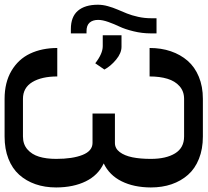

<svg xmlns="http://www.w3.org/2000/svg" viewBox="-105 -769 895 828"><path d="M540.1 -439.3V-562.1Q590.2 -562.1 631.7 -547.9Q673.3 -533.7 704.2 -506.9Q735.1 -480.1 752.5 -438Q769.9 -396 769.9 -342.7V-180.4Q769.9 -126.4 753 -84.2Q736.2 -41.9 705.8 -15.1Q675.4 11.7 634.9 25.6Q594.5 39.4 545.5 39.4Q472.3 39.1 419.4 12.8Q366.5 -13.5 342.3 -64.3Q318.2 -13.1 264.9 13Q211.6 39.1 137.4 39.4Q88.4 39.4 48.1 25.4Q7.8 11.4 -22.2 -15.4Q-52.2 -42.3 -68.7 -84.3Q-85.2 -126.4 -85.2 -180.4V-342.7Q-85.2 -413.4 -55.6 -463.6Q-25.9 -513.8 24.7 -537.8Q75.3 -561.8 142 -562.1V-439.3Q74.9 -439.3 34.4 -415Q-6 -390.6 -6 -342.7V-180.4Q-6 -147 13 -125Q32 -103 63.2 -93.4Q94.5 -83.8 137.4 -83.8Q208.1 -83.8 250.9 -100.9Q293.7 -117.9 294 -152.3V-279.5H390.6V-152.3Q390.6 -128.9 411.2 -113.3Q431.8 -97.7 465.7 -90.7Q499.6 -83.8 545.5 -83.8Q611.2 -83.8 650 -107.6Q688.9 -131.4 688.9 -180.4V-342.7Q688.9 -375 669.4 -397.2Q649.9 -419.4 617 -429.3Q584.2 -439.3 540.1 -439.3ZM547.2 -690.3H570V-625H545.8Q507.5 -625 470.7 -634.1Q433.9 -643.1 410.9 -654.1Q387.8 -665.1 362.4 -674.2Q337 -683.2 318.5 -683.2Q294.7 -683.2 281.2 -671.2Q267.8 -659.1 268.1 -633.5V-625H200.6V-643.8Q200.6 -696.7 231 -722.7Q261.4 -748.6 317.1 -748.6Q338.1 -748.6 359.9 -742.5Q381.7 -736.5 401.5 -728Q421.2 -719.5 442.3 -710.9Q463.4 -702.4 490.8 -696.4Q518.1 -690.3 547.2 -690.3ZM345.2 -469.1 305.8 -496.1Q338.1 -537.6 338.1 -570V-616.8H419V-567.1Q419 -540.1 395.8 -511.9Q372.5 -483.7 345.2 -469.1Z"/></svg>

Font: Inter Light BETA
Style: Regular
Weight: 300
Designer: Rasmus Andersson
Foundry: rsms
Version: Version 3.011;git-f93a4a705